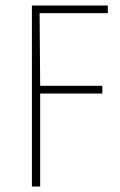

<svg xmlns="http://www.w3.org/2000/svg" viewBox="-20 -498 438 698"><path d="M96 180V-478H372V-450H124L126 -186H352V-158H126Q126 -73 126 8.5Q126 90 126 180Z"/></svg>

Font: SourceSans3VF
Style: Regular
Weight: 200
Designer: Paul D. Hunt
Foundry: Adobe
Version: Version 3.052;hotconv 1.1.0;makeotfexe 2.6.0